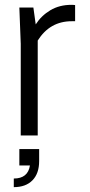

<svg xmlns="http://www.w3.org/2000/svg" viewBox="-20 -561 373 795"><path d="M275.9 -541Q278.8 -541 282.5 -540.8Q286.1 -540.5 288.3 -540.3Q290.5 -540 291 -540V-473.1H276.9Q186.5 -473.1 136.2 -393.1V0H65.9V-379.9L60.1 -529.8H118.2L127.9 -460Q150.9 -496.1 188.5 -518.6Q226.1 -541 275.9 -541ZM142.1 56.2V106Q142.1 157.2 114.5 185.5Q86.9 213.9 37.1 213.9V178.2Q95.7 178.2 104 124H60.1V56.2Z"/></svg>

Font: Cooper Hewitt
Style: Book
Weight: 705
Designer: Village Type and Design LLC
Foundry: Cooper Hewitt Smithsonian Design Museum
Version: 1.000